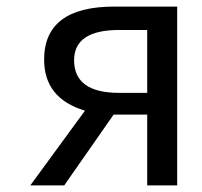

<svg xmlns="http://www.w3.org/2000/svg" viewBox="-20 -563 614 583"><path d="M427 -281V-472H342Q205 -472 205 -380Q205 -281 342 -281ZM327 -543H518V0H427V-215H325L175 0H72L238 -227Q114 -264 114 -382Q114 -543 327 -543Z"/></svg>

Font: Source Han Sans Regular
Style: Regular
Weight: 400
Designer: Ryoko NISHIZUKA  (kana & ideographs); Paul D. Hunt (Latin, Greek & Cyrillic); Wenlong ZHANG  (bopomofo); Sandoll Communi
Foundry: Adobe Systems Incorporated
Version: Version 1.00 January 18, 2024, initial release